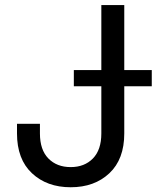

<svg xmlns="http://www.w3.org/2000/svg" viewBox="-20 -748 645 777"><path d="M266.1 9.8Q169.9 9.8 109.4 -46.9Q48.8 -103.5 48.8 -208V-247.1H141.6V-208Q141.6 -141.6 175.8 -106.7Q210 -71.8 266.1 -71.8Q321.8 -71.8 356 -106.7Q390.1 -141.6 390.1 -208V-727.5H482.9V-208Q482.9 -103.5 422.6 -46.9Q362.3 9.8 266.1 9.8ZM278.8 -398.9V-464.4H594.2V-398.9Z"/></svg>

Font: Inter Variable
Style: Regular
Weight: 400
Designer: Rasmus Andersson
Foundry: rsms
Version: Version 4.001;git-9221beed3